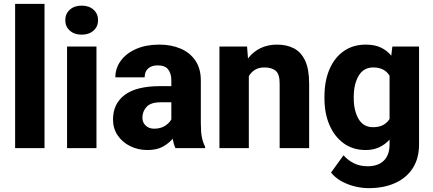

<svg xmlns="http://www.w3.org/2000/svg" viewBox="-20 -770 2249 998"><path d="M211.4 -750V0H58.6V-750Z M319.3 -665Q319.3 -698.2 342.8 -719.5Q366.2 -740.7 404.3 -740.7Q442.9 -740.7 466.3 -719.5Q489.7 -698.2 489.7 -665Q489.7 -632.3 466.3 -611.1Q442.9 -589.8 404.3 -589.8Q366.2 -589.8 342.8 -611.1Q319.3 -632.3 319.3 -665ZM481.4 -528.3V0H328.6V-528.3Z M892.1 0Q882.8 -19 877.4 -48.8Q856.9 -24.4 825.7 -7.3Q794.4 9.8 746.6 9.8Q697.3 9.8 656.5 -10.5Q615.7 -30.8 591.6 -66.4Q567.4 -102.1 567.4 -148.4Q567.4 -231 628.2 -276.6Q689 -322.3 813.5 -322.3H870.6V-352.5Q870.6 -388.2 854 -409.2Q837.4 -430.2 799.8 -430.2Q768.1 -430.2 750 -414.1Q731.9 -397.9 731.9 -368.2H579.6Q579.6 -415.5 607.7 -454.1Q635.7 -492.7 687.3 -515.4Q738.8 -538.1 808.1 -538.1Q870.1 -538.1 918.7 -517.3Q967.3 -496.6 995.6 -455.1Q1023.9 -413.6 1023.9 -351.6V-130.4Q1023.9 -83 1029.5 -55.7Q1035.2 -28.3 1045.9 -8.3V0ZM781.2 -101.1Q814.9 -101.1 837.9 -116Q860.8 -130.9 870.6 -149.4V-238.3H814.9Q763.7 -238.3 741.9 -214.6Q720.2 -190.9 720.2 -157.7Q720.2 -133.3 737.3 -117.2Q754.4 -101.1 781.2 -101.1Z M1354 -419.4Q1325.2 -419.4 1305.4 -407.2Q1285.6 -395 1273.4 -374V0H1120.6V-528.3H1264.2L1269 -466.3Q1325.2 -538.1 1420.4 -538.1Q1470.2 -538.1 1507.6 -518.8Q1544.9 -499.5 1565.9 -455.1Q1586.9 -410.6 1586.9 -335V0H1433.6V-335.4Q1433.6 -385.3 1412.8 -402.3Q1392.1 -419.4 1354 -419.4Z M1666.5 -257.8V-268.1Q1666.5 -348.6 1692.4 -409.4Q1718.3 -470.2 1766.6 -504.2Q1814.9 -538.1 1881.3 -538.1Q1927.2 -538.1 1959.5 -522.9Q1991.7 -507.8 2013.7 -480.5L2019.5 -528.3H2158.2V-19Q2158.2 53.7 2125.2 104.5Q2092.3 155.3 2033.4 181.6Q1974.6 208 1896.5 208Q1862.3 208 1825.4 199.2Q1788.6 190.4 1755.6 172.4Q1722.7 154.3 1700.7 127L1765.6 37.1Q1787.6 62.5 1819.1 78.4Q1850.6 94.2 1890.6 94.2Q1945.8 94.2 1975.3 64.7Q2004.9 35.2 2004.9 -19V-44.4Q1981.9 -19 1951.4 -4.6Q1920.9 9.8 1880.4 9.8Q1814.5 9.8 1766.4 -25.1Q1718.3 -60.1 1692.4 -120.6Q1666.5 -181.2 1666.5 -257.8ZM1818.8 -268.1V-257.8Q1818.8 -195.8 1843.5 -152.3Q1868.2 -108.9 1918.9 -108.9Q1950.2 -108.9 1971.2 -120.1Q1992.2 -131.3 2004.9 -151.4V-376.5Q1979 -419.4 1919.9 -419.4Q1869.6 -419.4 1844.2 -376Q1818.8 -332.5 1818.8 -268.1Z"/></svg>

Font: Vazirmatn RD FD ExtraBold
Style: Regular
Weight: 800
Designer: Saber Rastikerdar
Foundry: Saber Rastikerdar
Version: Version 33.003